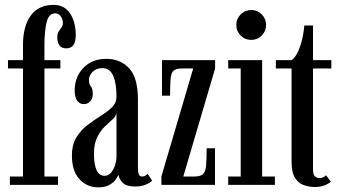

<svg xmlns="http://www.w3.org/2000/svg" viewBox="-20 -776 1424 806"><path d="M21.5 0V-35H76.5V-488.5H13.5V-523.5H76.5V-587.5Q76.5 -665.5 109 -710.5Q141.5 -755.5 205 -755.5Q250 -755.5 274 -719.8Q298 -684 298 -628.5Q298 -573 258.5 -573Q237.5 -573 229 -586.2Q220.5 -599.5 220.5 -618.5Q220.5 -634.5 226.2 -643.8Q232 -653 238 -660.5Q244 -668 244 -679Q244 -696.5 234.5 -708.2Q225 -720 212 -720Q184.5 -720 175.5 -682Q166.5 -644 166.5 -585V-523.5H233.5V-488.5H166.5V-35H223.5V0Z M392.5 10.5Q345 10.5 313.5 -23.8Q282 -58 282 -121.5Q281.5 -168 300.5 -199Q319.5 -230 347.5 -251.2Q375.5 -272.5 403.2 -289.8Q431 -307 450 -325.5Q469 -344 469 -370.5Q469 -426.5 455 -458.2Q441 -490 409.5 -490Q385 -490 369.2 -474.8Q353.5 -459.5 353.5 -440Q353.5 -422 361.5 -412.8Q369.5 -403.5 369.5 -382.5Q369.5 -363 359.2 -351Q349 -339 331.5 -339Q313.5 -339 303.5 -354.2Q293.5 -369.5 293.5 -396Q293.5 -453 330 -491Q366.5 -529 426 -529Q485 -529 522 -489.5Q559 -450 559 -358V-73.5Q559 -50.5 563.2 -42.8Q567.5 -35 576.5 -35Q585 -35 590.8 -39Q596.5 -43 599.5 -46.5L618.5 -18Q611 -9 591.8 -1Q572.5 7 548 7Q510.5 7 495.2 -8.8Q480 -24.5 477 -42.5Q474.5 -35 465.5 -22.2Q456.5 -9.5 438.8 0.5Q421 10.5 392.5 10.5ZM419 -38Q435 -38 446 -51Q457 -64 463 -82.8Q469 -101.5 469 -118V-303Q467.5 -288.5 453 -275.5Q438.5 -262.5 420.2 -245Q402 -227.5 388.2 -200.2Q374.5 -173 374.5 -131Q374.5 -38 419 -38Z M657.5 0V-35L791 -488.5H743Q719 -488.5 708.8 -479.5Q698.5 -470.5 696.2 -446Q694 -421.5 694 -374.5H660V-523.5H883V-488.5L749.5 -35H795Q821 -35 831.8 -44.5Q842.5 -54 845 -79.8Q847.5 -105.5 847.5 -153.5H882.5V0Z M1035 -608.5Q1008.5 -608.5 990.2 -626.8Q972 -645 972 -671.5Q972 -697 990.2 -715.5Q1008.5 -734 1035 -734Q1060.5 -734 1078.8 -715.5Q1097 -697 1097 -671.5Q1097 -645 1078.8 -626.8Q1060.5 -608.5 1035 -608.5ZM938 0V-35H990.5V-488.5H938V-523.5H1080.5V-35H1134V0Z M1301.5 9Q1277 9 1254.5 0.8Q1232 -7.5 1218 -30Q1204 -52.5 1204 -95.5V-488.5H1138V-523.5H1204Q1225.5 -538.5 1239.8 -581.2Q1254 -624 1257.5 -669H1294V-523.5H1371V-488.5H1294V-63.5Q1294 -42 1302.8 -35.2Q1311.5 -28.5 1320.5 -28.5Q1330.5 -28.5 1337.8 -32.2Q1345 -36 1348.5 -40.5L1369 -13Q1357.5 -3.5 1340.8 2.8Q1324 9 1301.5 9Z"/></svg>

Font: Imbue 10pt Medium
Style: Regular
Weight: 500
Designer: Tyler Finck
Foundry: Etcetera Type Company
Version: Version 1.102; ttfautohint (v1.8.3)